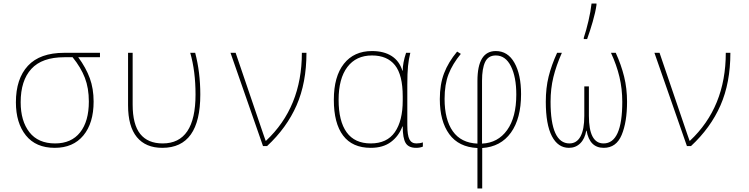

<svg xmlns="http://www.w3.org/2000/svg" viewBox="-20 -827 4240 1087"><path d="M70 -248Q70 -381 138 -454.5Q206 -528 344 -528H546V-503H423Q467 -443 488.5 -384Q510 -325 510 -252Q510 -130 452 -60Q394 10 290 10Q183 10 126.5 -60.5Q70 -131 70 -248ZM483 -252Q483 -328 460.5 -386.5Q438 -445 391 -503H344Q218 -503 157.5 -437Q97 -371 97 -248Q97 -142 146.5 -78.5Q196 -15 292 -15Q384 -15 433.5 -77.5Q483 -140 483 -252Z M705 -231V-528H731V-235Q731 -122 774 -68.5Q817 -15 901 -15Q1087 -15 1087 -292Q1087 -424 1057 -528H1085Q1114 -418 1114 -292Q1114 10 899 10Q805 10 755 -50.5Q705 -111 705 -231Z M1285 -528H1314L1471 -67L1484 -30H1486Q1689 -220 1689 -528H1715Q1715 -358 1659 -230.5Q1603 -103 1492 0H1469Z M1870 -262Q1870 -394 1927 -466Q1984 -538 2086 -538Q2153 -538 2197 -510Q2241 -482 2258 -427H2260Q2260 -471 2279 -528H2303Q2294 -493 2290 -453Q2286 -413 2286 -348V-119Q2286 -61 2298 -38Q2310 -15 2337 -15Q2358 -15 2374 -21V3Q2358 10 2336 10Q2293 10 2276.5 -17.5Q2260 -45 2260 -111H2258Q2238 -57 2193.5 -23.5Q2149 10 2079 10Q1975 10 1922.5 -59.5Q1870 -129 1870 -262ZM2260 -258V-281Q2260 -403 2216 -458Q2172 -513 2086 -513Q1996 -513 1946.5 -447.5Q1897 -382 1897 -262Q1897 -141 1942.5 -78Q1988 -15 2079 -15Q2171 -15 2215.5 -79Q2260 -143 2260 -258Z M2683 11Q2577 6 2523.5 -67.5Q2470 -141 2470 -266Q2470 -349 2494 -412Q2518 -475 2568 -535L2589 -522Q2542 -465 2519.5 -407Q2497 -349 2497 -267Q2497 -150 2543.5 -84Q2590 -18 2683 -14V-369Q2683 -538 2787 -538Q2855 -538 2892.5 -471.5Q2930 -405 2930 -294Q2930 -156 2872.5 -76Q2815 4 2710 11V240H2683ZM2903 -292Q2903 -391 2872.5 -452Q2842 -513 2787 -513Q2744 -513 2726.5 -476Q2709 -439 2709 -370V-14Q2799 -18 2851 -90.5Q2903 -163 2903 -292Z M3070 -251Q3070 -329 3086 -393.5Q3102 -458 3134 -528H3161Q3129 -456 3113 -390.5Q3097 -325 3097 -251Q3097 -15 3204 -15Q3245 -15 3266.5 -54.5Q3288 -94 3288 -171V-338H3314V-171Q3314 -15 3397 -15Q3503 -15 3503 -251Q3503 -324 3487 -391.5Q3471 -459 3439 -528H3466Q3497 -460 3513.5 -393Q3530 -326 3530 -251Q3530 -136 3499.5 -63Q3469 10 3398 10Q3318 10 3301 -87H3299Q3291 -41 3265 -15.5Q3239 10 3201 10Q3139 10 3104.5 -56Q3070 -122 3070 -251ZM3285 -613Q3299 -655 3311.5 -708.5Q3324 -762 3329 -807H3357V-799Q3351 -757 3335.5 -703.5Q3320 -650 3304 -606H3285Z M3685 -528H3714L3871 -67L3884 -30H3886Q4089 -220 4089 -528H4115Q4115 -358 4059 -230.5Q4003 -103 3892 0H3869Z"/></svg>

Font: Noto Sans Mono UI Thin
Style: Regular
Weight: 250
Monospace: yes
Designer: Monotype Design team
Foundry: Monotype Imaging Inc.
Version: Version 1.000